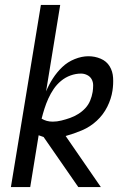

<svg xmlns="http://www.w3.org/2000/svg" viewBox="-20 -755 540 775"><path d="M296 0 156 -202Q151 -204 146 -205.5Q141 -207 136 -209L102 0H24L145 -735H223L166 -386Q177 -413 193.5 -438.5Q210 -464 231.5 -484.5Q253 -505 281.5 -516.5Q310 -528 337 -528Q363 -528 386.5 -518Q410 -508 422.5 -487.5Q435 -467 436.5 -441Q438 -415 434 -389Q429 -356 413 -324Q397 -292 370.5 -267.5Q344 -243 311 -229Q278 -215 245 -206L387 0ZM193 -264Q210 -264 228 -268.5Q246 -273 263 -279Q280 -285 296 -295Q312 -305 324.5 -318.5Q337 -332 344 -349Q351 -366 354 -384Q356 -397 356 -410.5Q356 -424 350 -435Q344 -446 332 -452Q320 -458 307 -458Q286 -458 265 -450.5Q244 -443 226.5 -428.5Q209 -414 196.5 -395.5Q184 -377 175 -357Q166 -337 159.5 -316.5Q153 -296 148 -276Q158 -270 169 -267Q180 -264 193 -264Z"/></svg>

Font: Iosevka
Style: Italic
Weight: 400
Italic angle: -9°
Monospace: yes
Designer: Belleve Invis
Foundry: Belleve Invis
Version: Version 32.5.0; ttfautohint (v1.8.4)